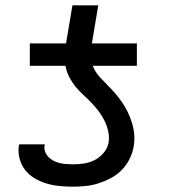

<svg xmlns="http://www.w3.org/2000/svg" viewBox="-20 -693 640 721"><path d="M92 -446V-530H228L252 -673H349L325 -530H494V-446ZM254 8Q228 8 203 5.5Q178 3 154.5 -4Q131 -11 110 -23.5Q89 -36 74.5 -54.5Q60 -73 53.5 -97.5Q47 -122 51 -147Q52 -148 52 -149Q52 -150 52 -151H148Q148 -151 148 -150.5Q148 -150 148 -149Q145 -137 149 -125Q153 -113 161.5 -104Q170 -95 180.5 -89.5Q191 -84 203 -81Q215 -78 228 -77Q241 -76 254 -76Q274 -76 295 -79Q316 -82 335.5 -92Q355 -102 369.5 -119.5Q384 -137 388 -158Q391 -180 386 -201.5Q381 -223 371.5 -241.5Q362 -260 349.5 -276.5Q337 -293 322.5 -308Q308 -323 292.5 -337Q277 -351 264 -367Q251 -383 241 -402Q231 -421 226.5 -442Q222 -463 223 -485.5Q224 -508 228 -530H325Q321 -507 321.5 -484Q322 -461 330.5 -441Q339 -421 353.5 -405Q368 -389 383 -374Q398 -359 412 -343Q426 -327 438 -309.5Q450 -292 459.5 -272.5Q469 -253 475.5 -232Q482 -211 484 -188.5Q486 -166 482 -143Q478 -119 466.5 -96Q455 -73 437 -54.5Q419 -36 396 -24Q373 -12 349.5 -4.5Q326 3 301.5 5.5Q277 8 254 8Z"/></svg>

Font: Iosevka Curly MdExObl
Style: Regular
Weight: 500
Width: 7
Italic angle: -9°
Monospace: yes
Designer: Belleve Invis
Foundry: Belleve Invis
Version: Version 11.1.0; ttfautohint (v1.8.3)